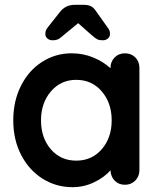

<svg xmlns="http://www.w3.org/2000/svg" viewBox="-20 -766 663 796"><path d="M558 -484V-61Q558 -35 541 -17.5Q524 0 498 0Q472 0 455.5 -17Q439 -34 438 -60Q413 -31 370.5 -10.5Q328 10 281 10Q212 10 156 -25.5Q100 -61 67.5 -124Q35 -187 35 -267Q35 -347 67 -410.5Q99 -474 154.5 -509.5Q210 -545 277 -545Q325 -545 367 -527.5Q409 -510 438 -483V-484Q438 -510 455 -527.5Q472 -545 498 -545Q524 -545 541 -528Q558 -511 558 -484ZM443 -267Q443 -339 402 -387Q361 -435 296 -435Q232 -435 191 -387Q150 -339 150 -267Q150 -195 190.5 -147.5Q231 -100 296 -100Q361 -100 402 -147.5Q443 -195 443 -267ZM436 -624Q436 -614 427.5 -606.5Q419 -599 406 -599Q391 -599 383.5 -603Q376 -607 368.5 -613.5Q361 -620 357 -623L304 -670L247 -623Q243 -620 234.5 -612.5Q226 -605 218 -602Q210 -599 198 -599Q185 -599 176.5 -606.5Q168 -614 168 -624Q168 -633 170 -639Q172 -645 180 -655L229 -717Q252 -746 290 -746H326Q346 -746 357.5 -740Q369 -734 380 -717L424 -655Q432 -645 434 -639Q436 -633 436 -624Z"/></svg>

Font: Quicksand
Style: Bold
Weight: 700
Version: Version 3.000